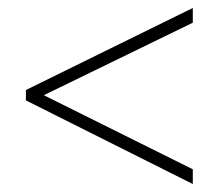

<svg xmlns="http://www.w3.org/2000/svg" viewBox="-20 -600 550 482"><path d="M464 -138 45 -348V-374L464 -580V-543L90 -361L464 -175Z"/></svg>

Font: Noto Sans Georgian SemiCondensed ExtraLight
Style: Regular
Weight: 200
Width: 4
Designer: Monotype Design Team, Akaki Razmadze
Foundry: Google LLC
Version: Version 2.005; ttfautohint (v1.8.4.7-5d5b)